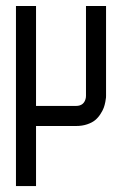

<svg xmlns="http://www.w3.org/2000/svg" viewBox="-20 -420 440 640"><path d="M266.6 -100.1V-399.9H333.5V-100.1Q333.5 -98.1 333.3 -94.5Q333 -90.8 331.1 -80.3Q329.1 -69.8 325.7 -60.5Q322.3 -51.3 314.7 -39.6Q307.1 -27.8 297.1 -19.5Q287.1 -11.2 270.5 -5.6Q253.9 0 233.4 0H100.1V200.2H33.2V-399.9H100.1V-66.9H233.4Q260.7 -66.9 266.1 -93.8Q266.6 -100.1 266.6 -100.1Z"/></svg>

Font: Malkor
Style: Regular
Weight: 400
Version: Version 1.3